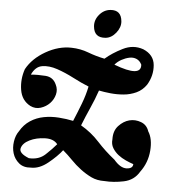

<svg xmlns="http://www.w3.org/2000/svg" viewBox="-20 -344 344 386"><path d="M30 -205Q44 -226 71 -238.5Q98 -251 124 -248Q142 -246 157.5 -238.5Q173 -231 190 -226Q205 -237 226.5 -245.5Q248 -254 268 -245Q289 -234 289 -213Q289 -192 276 -174Q267 -163 254.5 -158.5Q242 -154 228.5 -154Q215 -154 202 -156.5Q189 -159 179 -162Q171 -144 161.5 -127Q152 -110 143 -92Q163 -78 177.5 -59Q192 -40 210 -23Q222 -6 234.5 -5.5Q247 -5 248 -14Q241 -17 233 -21.5Q225 -26 218.5 -32Q212 -38 208 -46Q204 -54 206 -64Q207 -81 217.5 -90.5Q228 -100 240 -102Q252 -104 263.5 -98.5Q275 -93 278 -80Q286 -65 282 -41Q278 -17 262 1Q250 18 229 20.5Q208 23 190 20Q175 19 164 12.5Q153 6 143 -3Q133 -12 124.5 -22.5Q116 -33 107 -42Q96 -30 77.5 -17.5Q59 -5 42 -7Q27 -7 18.5 -15.5Q10 -24 7.5 -35.5Q5 -47 8 -59.5Q11 -72 18 -80Q27 -93 40 -100Q53 -107 68 -108.5Q83 -110 98.5 -107.5Q114 -105 127 -101Q136 -118 144.5 -135.5Q153 -153 158 -170Q144 -177 127.5 -187.5Q111 -198 95 -205Q79 -212 65 -211Q51 -210 42 -194Q56 -194 71.5 -191.5Q87 -189 92 -174Q96 -164 92.5 -154Q89 -144 81 -137Q73 -130 62 -127.5Q51 -125 41 -131Q24 -142 22.5 -163.5Q21 -185 30 -205ZM210 -214Q264 -188 264 -214Q261 -222 254.5 -225.5Q248 -229 240 -228Q232 -227 224 -223.5Q216 -220 210 -214ZM38 -26Q58 -23 72 -34Q86 -45 95 -54Q88 -65 70.5 -66Q53 -67 39 -61.5Q25 -56 21.5 -46Q18 -36 38 -26ZM202 -324Q224 -324 224 -301Q224 -289 214 -278.5Q204 -268 192 -268Q169 -268 169 -291Q169 -304 179 -314Q189 -324 202 -324Z"/></svg>

Font: Lucien Schoenschriftv CAT
Style: Regular
Weight: 400
Designer: Lucian Bernhard 1928
Foundry: CAT-Fonts Peter Wiegel
Version: Version 1.000